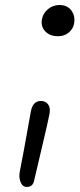

<svg xmlns="http://www.w3.org/2000/svg" viewBox="-20 -703 316 763"><path d="M210 -559.1Q177.7 -559.1 159.4 -578.9Q141.1 -598.6 147 -627.9Q151.4 -650.9 171.1 -667Q190.9 -683.1 215.8 -683.1Q248.5 -683.1 264.4 -660.2Q280.3 -637.2 273.9 -606.9Q270.5 -588.9 253.7 -574Q236.8 -559.1 210 -559.1ZM86.9 40Q69.8 40 61.8 20.8Q53.7 1.5 59.1 -23.9Q73.7 -97.7 85.9 -167Q98.1 -236.3 103 -262.2Q111.3 -301.8 142.1 -301.8Q161.1 -301.8 171.1 -288.3Q181.2 -274.9 176.8 -251Q171.9 -223.6 145.8 -113.8Q119.6 -3.9 116.2 12.2Q111.3 40 86.9 40Z"/></svg>

Font: Shantell Sans Irregular Bouncy
Style: Italic
Weight: 300
Italic angle: -11.31°
Designer: Stephen Nixon, Anya Danilova, Shantell Martin
Foundry: Arrow Type
Version: Version 1.006;[9816181b4]